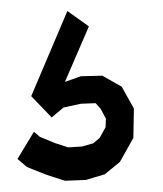

<svg xmlns="http://www.w3.org/2000/svg" viewBox="-20 -104 295 348"><path d="M200.7 53.2 222.7 92.8 221.7 146 197.3 189.5 169.9 211.9 135.3 222.2 97.7 223.6 64.5 212.9 28.8 198.7 11.7 184.1 41.5 134.8 52.2 144 79.6 155.3 103.5 163.1 128.4 161.6 148.9 155.8 160.6 146 171.4 126.5 171.9 110.8 162.1 92.8 153.3 83 127 84 95.2 90.8 73.7 108.9 36.6 70.3 102.1 -84 141.1 -56.2 97.7 44.4 126.5 34.2 165.5 33.2Z"/></svg>

Font: Gap Sans
Style: Bold
Weight: 400
Designer: Alexandre Liziard and Etienne Ozeray
Foundry: Interstices.io
Version: Version 1.610